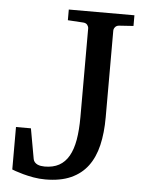

<svg xmlns="http://www.w3.org/2000/svg" viewBox="-51 -712 586 770"><g transform="rotate(5 242.5 -327.5)"><path d="M400.9 -624Q390.6 -623 385.3 -616.2Q379.9 -609.4 379.9 -602.1V-252.9Q379.9 -190.4 368.2 -140.6Q356.4 -90.8 330.6 -56.2Q304.7 -21.5 262.7 -2.7Q220.7 16.1 160.2 16.1Q135.7 16.1 112.3 12Q88.9 7.8 70.3 2.7Q51.8 -2.4 39.3 -6.8Q26.9 -11.2 24.9 -12.2V-183.1H85L106.9 -61Q108.4 -53.7 113 -48.6Q117.7 -43.5 124 -40.5Q130.4 -37.6 137.9 -36.4Q145.5 -35.2 152.8 -35.2Q187 -35.2 210.9 -48.3Q234.9 -61.5 250 -87.9Q265.1 -114.3 272 -153.8Q278.8 -193.4 278.8 -246.1V-602.1Q278.8 -609.4 273.7 -616.2Q268.6 -623 257.8 -624L194.8 -627.9V-670.9H459V-627.9Z"/></g></svg>

Font: Charis SIL Afr
Style: Regular
Weight: 400
Foundry: SIL International
Version: Version 5.000